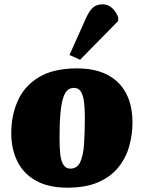

<svg xmlns="http://www.w3.org/2000/svg" viewBox="-20 -850 665 887"><path d="M292 17Q204 17 146.5 -15Q89 -47 60.5 -104Q32 -161 32 -236Q32 -316 62 -384Q92 -452 159 -493Q226 -534 336 -534Q420 -534 477 -504Q534 -474 563 -418Q592 -362 592 -284Q592 -227 576.5 -173Q561 -119 526 -76Q491 -33 433.5 -8Q376 17 292 17ZM305 -71Q337 -71 351 -102Q365 -133 368.5 -186.5Q372 -240 372 -308Q372 -350 368 -380Q364 -410 353.5 -427Q343 -444 321 -444Q306 -444 293.5 -434.5Q281 -425 272.5 -400Q264 -375 259.5 -329.5Q255 -284 255 -213Q255 -169 258.5 -137Q262 -105 273.5 -88Q285 -71 305 -71ZM350 -574 301 -596 378 -768Q393 -800 409.5 -815Q426 -830 454 -830Q480 -830 498.5 -812.5Q517 -795 526 -770V-753Z"/></svg>

Font: Literata 18pt Black
Style: Italic
Weight: 900
Italic angle: -2°
Designer: Latin by Veronika Burian and Jose Scaglione. Greek by Irene Vlachou. Cyrillic by Vera Evstafieva
Foundry: TypeTogether
Version: Version 3.103;gftools[0.9.29]